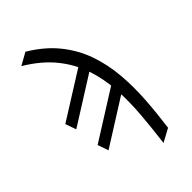

<svg xmlns="http://www.w3.org/2000/svg" viewBox="-289 -851 1155 1155"><g transform="rotate(-45 288.5 -274.0)"><path d="M97.7 -718.3 176.3 -762.2Q279.8 -700.2 343.5 -620.6Q407.2 -541 439.5 -448.2Q471.7 -355.5 480.2 -253.7Q488.8 -151.9 481.4 -45.4Q474.1 61 459.5 168L375.5 213.4Q389.6 103 398.4 -3.9Q407.2 -110.8 400.9 -211.4Q394.5 -312 364 -403.3Q333.5 -494.6 269.5 -574.2Q205.6 -653.8 97.7 -718.3ZM409.2 -434.1 62.5 -215.8 38.1 -284.7 385.3 -502.9ZM456.5 -207.5 110.4 10.7 86.4 -58.1 433.1 -276.4Z"/></g></svg>

Font: Roboto Condensed
Style: Italic
Weight: 400
Italic angle: -12°
Designer: Christian Robertson
Foundry: Google
Version: Version 3.0